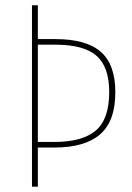

<svg xmlns="http://www.w3.org/2000/svg" viewBox="-20 -701 494 721"><path d="M188 -554.2Q304.2 -554.2 358.6 -506.3Q413.1 -458.5 413.1 -355Q413.1 -245.6 355.7 -196.3Q298.3 -147 185.1 -147H122.1V0H100.1V-681.2H122.1V-554.2ZM185.1 -168Q289.1 -168 339.6 -210.7Q390.1 -253.4 390.1 -355Q390.1 -450.2 342.3 -491.7Q294.4 -533.2 188 -533.2H122.1V-168Z"/></svg>

Font: Fira Sans Compressed Thin
Style: Regular
Weight: 100
Width: 1
Designer: Carrois Corporate & Edenspiekermann AG
Foundry: Carrois Corporate GbR & Edenspiekermann AG
Version: Version 4.203;PS 004.203;hotconv 1.0.88;makeotf.lib2.5.64775